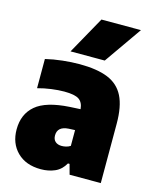

<svg xmlns="http://www.w3.org/2000/svg" viewBox="-121 -889 788 981"><g transform="rotate(15 273.0 -398.5)"><path d="M190 11Q110.5 11 64.5 -34.8Q18.5 -80.5 18.5 -154Q18.5 -235 72.8 -281.2Q127 -327.5 251.5 -335L307.5 -338Q304.5 -373.5 282.2 -388.5Q260 -403.5 204.5 -403.5Q173.5 -403.5 136.2 -398.5Q99 -393.5 65 -384V-538.5Q106 -548.5 154 -553.8Q202 -559 244 -559Q336 -559 393.5 -535.8Q451 -512.5 478 -459Q505 -405.5 505 -314V0H340L325.5 -53.5H317Q297 -18 263.8 -3.5Q230.5 11 190 11ZM216 -175Q216 -154 228.5 -142.8Q241 -131.5 262.5 -131.5Q273 -131.5 285 -134.2Q297 -137 308 -144V-227.5L275 -226Q216 -222.5 216 -175ZM181.5 -610 292 -808H501L362.5 -610Z"/></g></svg>

Font: Encode Sans SmCnd Black
Style: Regular
Weight: 900
Width: 4
Designer: Multiple Designers
Foundry: Impallari Type
Version: Version 3.002; ttfautohint (v1.8.3) -l 8 -r 50 -G 200 -x 14 